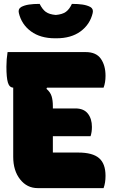

<svg xmlns="http://www.w3.org/2000/svg" viewBox="-20 -968 590 988"><path d="M174 0Q119 0 83.5 -45Q48 -90 48 -161V-517Q28 -518 20.5 -543.5Q13 -569 13 -625Q13 -663 19 -700H421Q475 -700 499 -665.5Q523 -631 523 -578Q523 -543 513 -517H222L219 -511Q239 -494 245.5 -473Q252 -452 252 -422V-410H368Q411 -410 432 -383.5Q453 -357 453 -315Q453 -288 446 -267H252V-183H383Q456 -183 489.5 -154.5Q523 -126 523 -63Q523 -27 513 0ZM350 -948Q382 -948 405 -944.5Q428 -941 445 -932Q462 -922 457 -901Q443 -842 394.5 -806.5Q346 -771 271 -771H263Q188 -771 139.5 -806.5Q91 -842 77 -901Q72 -922 89 -932Q106 -941 129 -944.5Q152 -948 184 -948Q198 -920 215.5 -907Q233 -894 267 -891Q301 -894 319 -907Q337 -920 350 -948Z"/></svg>

Font: Recursive Sn Csl St Blk
Style: Regular
Weight: 900
Version: Version 1.079;hotconv 1.0.112;makeotfexe 2.5.65598; ttfautoh